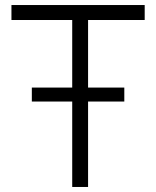

<svg xmlns="http://www.w3.org/2000/svg" viewBox="-20 -743 620 763"><path d="M474 -395V-339.5H106.5V-395ZM25.5 -663.5V-723H555V-663.5H330V0H267V-663.5Z"/></svg>

Font: Public Sans ExtraLight
Style: Regular
Weight: 250
Designer: The Public Sans Project Authors: Dan O. Williams and USWDS (Libre Franklin designed by Pablo Impallari and Rodrigo Fuenz
Version: Version 1.007